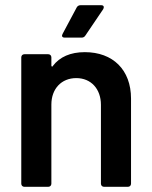

<svg xmlns="http://www.w3.org/2000/svg" viewBox="-20 -720 584 740"><path d="M307 -519C252 -519 210 -501 183 -465C182 -464 182 -463 181 -463C179 -464 178 -465 178 -467V-499C178 -506 173 -511 166 -511H74C67 -511 62 -506 62 -499V-12C62 -5 67 0 74 0H166C173 0 178 -5 178 -12V-317C178 -378 217 -419 274 -419C331 -419 369 -377 369 -316V-12C369 -5 374 0 381 0H473C480 0 485 -5 485 -12V-340C485 -451 415 -519 307 -519ZM295 -575C301 -575 306 -578 309 -583L378 -685C379 -688 380 -690 380 -692C380 -695 379 -700 370 -700H291C284 -700 279 -697 276 -692L221 -589C220 -586 219 -584 219 -583C219 -580 220 -575 229 -575Z"/></svg>

Font: Barlow SemiBold Numbers
Style: Regular
Weight: 600
Designer: Jeremy Tribby
Foundry: Tribby Type
Version: Version 1.408